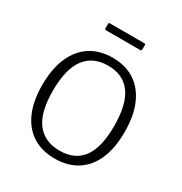

<svg xmlns="http://www.w3.org/2000/svg" viewBox="-213 -1091 1188 1256"><g transform="rotate(30 381.0 -463.5)"><path d="M381 10Q284 10 214.5 -33.5Q145 -77 107.5 -161.5Q70 -246 70 -367Q70 -491 108 -577Q146 -663 216 -707.5Q286 -752 382 -752Q478 -752 547 -707.5Q616 -663 653.5 -578Q691 -493 691 -369Q691 -247 654 -162.5Q617 -78 547 -34Q477 10 381 10ZM383 -51Q497 -51 554.5 -129Q612 -207 612 -369Q612 -533 553.5 -612.5Q495 -692 382 -692Q267 -692 208 -612Q149 -532 149 -369Q149 -207 208.5 -129Q268 -51 383 -51ZM521 -929V-896Q521 -885 508 -885H252Q247 -885 245 -888Q243 -891 243 -896V-928Q243 -937 250 -937H514Q521 -937 521 -929Z"/></g></svg>

Font: Libre Franklin Thin Light
Style: Regular
Weight: 300
Version: Version 3.000